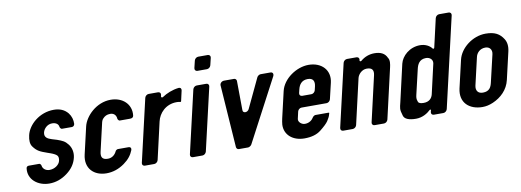

<svg xmlns="http://www.w3.org/2000/svg" viewBox="-56 -983 3544 1306"><g transform="rotate(-10 1716.5 -330.0)"><path d="M216 -84C190 -84 170 -100 167 -122C167 -127 160 -137 154 -137H81C72 -137 65 -131 64 -123C53 -46 120 7 199 7C243 7 284 -7 323 -36C362 -65 384 -99 393 -138C401 -172 394 -206 374 -231C354 -257 337 -264 301 -277L268 -287C239 -296 215 -308 223 -342C229 -366 253 -393 287 -393C313 -393 331 -381 333 -360C334 -354 341 -345 347 -345H415C426 -345 433 -352 435 -363C436 -391 429 -417 411 -440C388 -468 356 -482 314 -482C215 -482 136 -411 120 -341C112 -306 114 -280 127 -262C153 -226 175 -218 220 -202L240 -195C260 -188 276 -180 284 -172C292 -164 294 -151 290 -134C284 -108 253 -84 216 -84Z M594 6C638 6 680 -8 719 -36C754 -61 774 -88 787 -121C791 -134 785 -143 772 -143H698C692 -143 683 -137 681 -132C671 -110 651 -90 620 -90C580 -90 571 -111 579 -146L622 -332C625 -347 629 -358 637 -366C649 -379 664 -388 688 -388C714 -388 729 -370 730 -347C731 -341 738 -332 744 -332H815C829 -332 839 -337 840 -351C848 -427 790 -482 707 -482C608 -482 528 -401 512 -332L469 -146C447 -52 508 6 594 6Z M1178 -389 1194 -460C1197 -473 1190 -482 1177 -481C1133 -476 1092 -459 1061 -438C1055 -434 1047 -438 1049 -446L1051 -454C1054 -466 1046 -476 1034 -476H969C957 -476 945 -466 942 -454L842 -22C839 -10 847 0 859 0H924C936 0 948 -10 951 -22L1010 -279C1022 -333 1070 -388 1147 -388C1156 -388 1164 -387 1173 -385C1175 -384 1177 -386 1178 -389Z M1191 0H1257C1269 0 1281 -10 1284 -22L1384 -454C1387 -466 1379 -476 1367 -476H1301C1289 -476 1277 -466 1274 -454L1174 -22C1171 -10 1179 0 1191 0ZM1323 -573H1389C1401 -573 1413 -583 1416 -595L1428 -645C1431 -657 1423 -667 1411 -667H1345C1333 -667 1321 -657 1318 -645L1306 -595C1303 -583 1311 -573 1323 -573Z M1508 0H1572C1580 0 1592 -7 1597 -16L1825 -448C1832 -463 1826 -476 1810 -476H1742C1733 -476 1721 -468 1717 -459L1621 -256C1610 -234 1578 -234 1578 -256L1576 -459C1576 -468 1568 -476 1559 -476H1490C1474 -476 1460 -463 1461 -448L1491 -16C1492 -7 1500 0 1508 0Z M1877 -336 1835 -155C1832 -141 1829 -126 1828 -112C1825 -40 1883 6 1961 6C2010 6 2047 -5 2075 -27C2103 -49 2123 -68 2133 -83C2142 -98 2151 -112 2154 -127L2156 -133C2157 -136 2155 -138 2152 -138H2061C2056 -138 2046 -132 2043 -127C2031 -107 2011 -91 1981 -91C1958 -91 1934 -112 1939 -133L1950 -182C1953 -194 1965 -204 1977 -204H2150C2162 -204 2174 -214 2177 -226L2203 -336C2223 -421 2163 -482 2074 -482C1990 -482 1896 -418 1877 -336ZM2052 -388C2091 -388 2100 -363 2092 -329L2086 -304C2083 -292 2071 -282 2059 -282H1995C1983 -282 1975 -292 1978 -304L1984 -329C1992 -362 2011 -388 2052 -388Z M2615 -435C2601 -467 2573 -482 2529 -482C2494 -482 2461 -470 2434 -447C2428 -442 2420 -445 2421 -451L2422 -454C2425 -466 2417 -476 2405 -476H2339C2327 -476 2315 -466 2312 -454L2212 -22C2209 -10 2217 0 2229 0H2295C2307 0 2319 -10 2322 -22L2394 -335C2400 -359 2425 -388 2460 -388C2496 -388 2509 -370 2501 -335L2429 -22C2426 -10 2434 0 2446 0H2511C2523 0 2535 -10 2538 -22L2618 -370C2622 -388 2628 -418 2615 -435Z M2844 -482C2771 -482 2716 -430 2704 -379L2645 -122C2636 -84 2631 -78 2646 -30C2653 -6 2683 6 2732 6C2775 6 2810 -15 2833 -37C2837 -41 2842 -38 2841 -33L2838 -22C2835 -10 2843 0 2855 0H2921C2933 0 2945 -10 2948 -22L3092 -645C3095 -657 3087 -667 3075 -667H3009C2997 -667 2985 -657 2982 -645L2937 -449C2936 -443 2928 -440 2926 -444C2910 -466 2880 -482 2844 -482ZM2912 -344C2896 -276 2881 -207 2865 -139C2859 -114 2841 -91 2801 -91C2779 -91 2766 -96 2763 -107C2755 -127 2758 -138 2761 -153L2801 -324C2808 -355 2822 -389 2869 -389C2895 -389 2917 -371 2912 -344Z M3191 6C3215 6 3238 1 3264 -10C3322 -35 3370 -81 3385 -146L3429 -336C3437 -371 3433 -400 3419 -422C3394 -462 3360 -482 3297 -482C3206 -482 3120 -414 3102 -336L3058 -146C3036 -49 3101 6 3191 6ZM3279 -389C3309 -389 3326 -366 3319 -336L3275 -148C3268 -118 3256 -90 3210 -90C3175 -90 3161 -114 3168 -146L3212 -336C3218 -363 3241 -389 3279 -389Z"/></g></svg>

Font: DIN Rundschrift
Style: MittelKursiv
Weight: 400
Version: Version 1.027